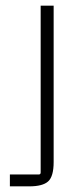

<svg xmlns="http://www.w3.org/2000/svg" viewBox="-20 -655 290 680"><path d="M170 -635V-81Q170 -30 150.5 -12.5Q131 5 84 5H15V-37H117Q124 -37 124 -44V-635Z"/></svg>

Font: Gemunu Libre ExtraLight
Style: Regular
Weight: 200
Designer: Puspanada Ekanayake, Sola Matas, Pathum Egodawatta, Kosala Senevirathne
Foundry: mooniak
Version: Version 1.100